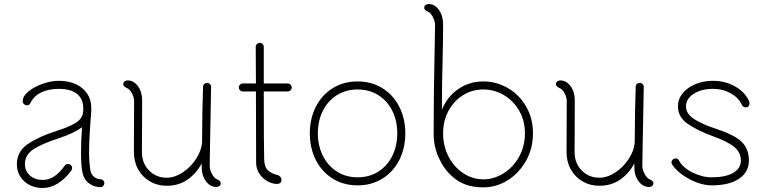

<svg xmlns="http://www.w3.org/2000/svg" viewBox="-20 -915 3798 955"><path d="M499 -4Q499 4 493.5 10Q488 16 481 16Q449 16 423.5 -2.5Q398 -21 390 -57Q383 -89 383 -158Q383 -212 388 -282Q347 -252 272 -227Q190 -201 147 -173Q104 -145 104 -99Q104 -64 129 -42Q154 -20 193 -20Q252 -20 302 -91Q307 -99 319 -99Q327 -99 333 -93Q339 -87 339 -79Q339 -73 335 -67Q304 -25 267.5 -2.5Q231 20 193 20Q137 20 100.5 -13.5Q64 -47 64 -99Q64 -161 117.5 -198Q171 -235 259 -263Q319 -282 353.5 -302Q388 -322 393 -355L394 -366V-379Q394 -422 363.5 -447.5Q333 -473 272 -473Q221 -473 184.5 -455Q148 -437 131 -402Q129 -397 124 -394Q119 -391 114 -391Q106 -391 99.5 -397Q93 -403 93 -411Q93 -437 122 -460.5Q151 -484 193 -498.5Q235 -513 272 -513Q346 -513 390 -475.5Q434 -438 434 -378V-362Q423 -228 423 -160Q423 -104 430 -65Q434 -47 448 -35.5Q462 -24 477 -24Q486 -24 492.5 -18.5Q499 -13 499 -4Z M1078 -5Q1078 5 1071.5 10Q1065 15 1056 15Q1025 15 1003.5 -14.5Q982 -44 983 -90V-102Q958 -54 914 -22.5Q870 9 809 9Q763 9 726 -12.5Q689 -34 667.5 -72Q646 -110 646 -159L647 -412Q647 -431 636.5 -450.5Q626 -470 615 -475Q593 -485 593 -495Q593 -505 599.5 -510Q606 -515 615 -515Q645 -515 666 -486.5Q687 -458 687 -415L686 -159Q686 -103 721.5 -67Q757 -31 809 -31Q849 -31 889 -57.5Q929 -84 955.5 -125Q982 -166 985 -206Q986 -382 990 -484Q990 -492 996 -497.5Q1002 -503 1010 -503Q1018 -503 1024 -497Q1030 -491 1030 -483Q1029 -463 1024 -159L1023 -90Q1023 -71 1034 -50.5Q1045 -30 1056 -25Q1078 -15 1078 -5Z M1411 -500Q1419 -500 1425 -494Q1431 -488 1431 -480Q1431 -472 1425 -466Q1419 -460 1411 -460H1292Q1292 -181 1294 -123Q1295 -84 1312.5 -68Q1330 -52 1358 -45Q1368 -43 1374 -36Q1380 -29 1380 -20Q1380 -10 1373.5 -5Q1367 0 1358 0Q1335 0 1310.5 -13.5Q1286 -27 1270 -51Q1254 -75 1254 -105L1253 -460H1188Q1180 -460 1174 -466Q1168 -472 1168 -480Q1168 -488 1174 -494Q1180 -500 1188 -500H1253Q1252 -589 1252 -682Q1252 -690 1258 -696Q1264 -702 1272 -702Q1280 -702 1286 -696Q1292 -690 1292 -682V-500Z M1521 -252Q1521 -325 1551 -384Q1581 -443 1635 -476.5Q1689 -510 1759 -510Q1828 -510 1882 -476.5Q1936 -443 1966 -384Q1996 -325 1996 -252Q1996 -178 1966 -119Q1936 -60 1882 -26.5Q1828 7 1759 7Q1689 7 1635 -26.5Q1581 -60 1551 -119Q1521 -178 1521 -252ZM1956 -252Q1956 -314 1931.5 -363.5Q1907 -413 1862 -441.5Q1817 -470 1759 -470Q1701 -470 1656 -442Q1611 -414 1586 -364Q1561 -314 1561 -252Q1561 -190 1586 -140Q1611 -90 1656 -61.5Q1701 -33 1759 -33Q1817 -33 1862 -61.5Q1907 -90 1931.5 -140Q1956 -190 1956 -252Z M2631 -252Q2631 -177 2596.5 -115.5Q2562 -54 2505.5 -18.5Q2449 17 2384 17Q2287 17 2229 -38Q2190 -71 2163.5 -128Q2137 -185 2137 -248Q2137 -461 2144 -790Q2144 -809 2133.5 -829.5Q2123 -850 2112 -855Q2090 -865 2090 -875Q2090 -885 2096.5 -890Q2103 -895 2112 -895Q2142 -895 2163 -866Q2184 -837 2184 -793Q2184 -709 2181 -595Q2180 -559 2179 -502Q2178 -445 2178 -369Q2205 -435 2260 -472.5Q2315 -510 2384 -510Q2449 -510 2506 -477Q2563 -444 2597 -385Q2631 -326 2631 -252ZM2591 -252Q2591 -315 2562 -365Q2533 -415 2485.5 -442.5Q2438 -470 2384 -470Q2330 -470 2284.5 -442.5Q2239 -415 2211.5 -365Q2184 -315 2184 -252Q2184 -188 2211.5 -135.5Q2239 -83 2285 -53Q2331 -23 2384 -23Q2437 -23 2485 -53Q2533 -83 2562 -135.5Q2591 -188 2591 -252Z M3230 -5Q3230 5 3223.5 10Q3217 15 3208 15Q3177 15 3155.5 -14.5Q3134 -44 3135 -90V-102Q3110 -54 3066 -22.5Q3022 9 2961 9Q2915 9 2878 -12.5Q2841 -34 2819.5 -72Q2798 -110 2798 -159L2799 -412Q2799 -431 2788.5 -450.5Q2778 -470 2767 -475Q2745 -485 2745 -495Q2745 -505 2751.5 -510Q2758 -515 2767 -515Q2797 -515 2818 -486.5Q2839 -458 2839 -415L2838 -159Q2838 -103 2873.5 -67Q2909 -31 2961 -31Q3001 -31 3041 -57.5Q3081 -84 3107.5 -125Q3134 -166 3137 -206Q3138 -382 3142 -484Q3142 -492 3148 -497.5Q3154 -503 3162 -503Q3170 -503 3176 -497Q3182 -491 3182 -483Q3181 -463 3176 -159L3175 -90Q3175 -71 3186 -50.5Q3197 -30 3208 -25Q3230 -15 3230 -5Z M3323 -97Q3320 -102 3320 -107Q3320 -115 3326 -121Q3332 -127 3340 -127Q3352 -127 3357 -117Q3375 -82 3423.5 -57.5Q3472 -33 3520 -33Q3588 -33 3626.5 -55Q3665 -77 3665 -117Q3665 -156 3633.5 -183Q3602 -210 3522 -239Q3451 -265 3401.5 -298.5Q3352 -332 3352 -386Q3352 -422 3375.5 -451Q3399 -480 3439 -496.5Q3479 -513 3526 -513Q3589 -513 3639 -483.5Q3689 -454 3707 -409Q3708 -407 3708 -402Q3708 -381 3689 -381Q3683 -381 3677.5 -384.5Q3672 -388 3670 -393Q3655 -428 3615.5 -450.5Q3576 -473 3526 -473Q3468 -473 3430 -448Q3392 -423 3392 -386Q3392 -348 3434.5 -321.5Q3477 -295 3540 -275Q3632 -245 3668.5 -210Q3705 -175 3705 -117Q3705 -59 3656 -26Q3607 7 3520 7Q3469 7 3411 -23Q3353 -53 3323 -97Z"/></svg>

Font: Tsukimi Rounded Light
Style: Regular
Weight: 300
Designer: Takashi Funayama
Foundry: Takashi Funayama
Version: Version 1.032; ttfautohint (v1.8.3)